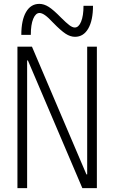

<svg xmlns="http://www.w3.org/2000/svg" viewBox="-20 -971 590 991"><path d="M70 0V-730H145L426 -71H430V-730H480V0H405L124 -659H120V0ZM367 -781Q343 -781 318.5 -797Q294 -813 255 -853Q229 -881 212.5 -892.5Q196 -904 184 -904Q164 -904 151.5 -874Q139 -844 139 -791H90Q90 -867 114.5 -909Q139 -951 183 -951Q207 -951 231.5 -935.5Q256 -920 295 -880Q322 -853 338 -841Q354 -829 366 -829Q386 -829 398.5 -859Q411 -889 411 -941H460Q460 -866 435.5 -823.5Q411 -781 367 -781Z"/></svg>

Font: M PLUS Code Latin SemiExpanded Light
Style: Regular
Weight: 300
Width: 6
Designer: Coji Morishita
Foundry: UNDERFOREST DESIGN
Version: Version 1.002; ttfautohint (v1.8.3)